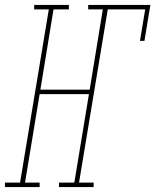

<svg xmlns="http://www.w3.org/2000/svg" viewBox="-60 -755 627 775"><path d="M-40 0V-18H21L137 -717H78V-735H218V-717H156L103 -393H302L355 -717H296V-735H547L523 -590H505L526 -717H375L259 -18H318V0H178V-18H240L299 -375H100L41 -18H100V0Z"/></svg>

Font: Iosevka Curly Slab ThObl
Style: Regular
Weight: 100
Italic angle: -9°
Monospace: yes
Designer: Belleve Invis
Foundry: Belleve Invis
Version: Version 11.0.0; ttfautohint (v1.8.3)